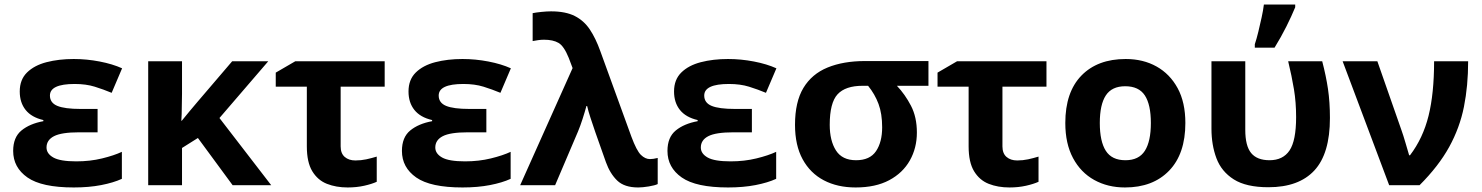

<svg xmlns="http://www.w3.org/2000/svg" viewBox="-20 -816 6528 846"><path d="M410 -336V-233H328Q251 -233 218 -216Q185 -199 185 -166Q185 -139 215 -122Q245 -105 316 -105Q377 -105 430 -118Q483 -131 517 -147V-28Q480 -11 426 -0.5Q372 10 305 10Q164 10 101 -34Q38 -78 38 -151Q38 -211 74.5 -241Q111 -271 171 -282V-287Q119 -299 93 -331.5Q67 -364 67 -413Q67 -465 99 -496.5Q131 -528 185 -542Q239 -556 305 -556Q362 -556 419 -545Q476 -534 518 -515L472 -407Q436 -422 397.5 -434Q359 -446 309 -446Q200 -446 200 -395Q200 -363 232.5 -349.5Q265 -336 335 -336Z M1162 -546 947 -296 1175 0H1005L852 -208L782 -164V0H633V-546H782V-403Q781 -373 781 -343Q781 -313 779 -284H781Q798 -305 815 -325.5Q832 -346 850 -367L1003 -546Z M1675 -546V-434H1481V-171Q1481 -140 1499 -124.5Q1517 -109 1546 -109Q1571 -109 1594 -114Q1617 -119 1640 -126V-15Q1618 -5 1584.5 2.5Q1551 10 1512 10Q1461 10 1420.5 -6Q1380 -22 1356 -61.5Q1332 -101 1332 -171V-434H1195V-496L1281 -546Z M2123 -336V-233H2041Q1964 -233 1931 -216Q1898 -199 1898 -166Q1898 -139 1928 -122Q1958 -105 2029 -105Q2090 -105 2143 -118Q2196 -131 2230 -147V-28Q2193 -11 2139 -0.5Q2085 10 2018 10Q1877 10 1814 -34Q1751 -78 1751 -151Q1751 -211 1787.5 -241Q1824 -271 1884 -282V-287Q1832 -299 1806 -331.5Q1780 -364 1780 -413Q1780 -465 1812 -496.5Q1844 -528 1898 -542Q1952 -556 2018 -556Q2075 -556 2132 -545Q2189 -534 2231 -515L2185 -407Q2149 -422 2110.5 -434Q2072 -446 2022 -446Q1913 -446 1913 -395Q1913 -363 1945.5 -349.5Q1978 -336 2048 -336Z M2272 0 2503 -516 2486 -561Q2465 -613 2441 -627Q2417 -641 2377 -641Q2364 -641 2350.5 -639Q2337 -637 2327 -635V-758Q2341 -761 2365.5 -763.5Q2390 -766 2408 -766Q2472 -766 2512.5 -745.5Q2553 -725 2579 -686Q2605 -647 2625 -591L2762 -214Q2785 -152 2804 -133.5Q2823 -115 2844 -115Q2858 -115 2878 -120V-5Q2866 1 2838.5 5.5Q2811 10 2792 10Q2731 10 2699.5 -20.5Q2668 -51 2650 -101L2603 -234Q2592 -266 2582 -296.5Q2572 -327 2567 -349H2564Q2557 -323 2547 -292Q2537 -261 2527 -237L2426 0Z M3293 -336V-233H3211Q3134 -233 3101 -216Q3068 -199 3068 -166Q3068 -139 3098 -122Q3128 -105 3199 -105Q3260 -105 3313 -118Q3366 -131 3400 -147V-28Q3363 -11 3309 -0.5Q3255 10 3188 10Q3047 10 2984 -34Q2921 -78 2921 -151Q2921 -211 2957.5 -241Q2994 -271 3054 -282V-287Q3002 -299 2976 -331.5Q2950 -364 2950 -413Q2950 -465 2982 -496.5Q3014 -528 3068 -542Q3122 -556 3188 -556Q3245 -556 3302 -545Q3359 -534 3401 -515L3355 -407Q3319 -422 3280.5 -434Q3242 -446 3192 -446Q3083 -446 3083 -395Q3083 -363 3115.5 -349.5Q3148 -336 3218 -336Z M4020 -232Q4020 -164 3989 -109Q3958 -54 3898 -22Q3838 10 3750 10Q3670 10 3610 -21.5Q3550 -53 3516.5 -114.5Q3483 -176 3483 -266Q3483 -367 3520 -428.5Q3557 -490 3626.5 -518.5Q3696 -547 3791 -547H4071V-438H3932Q3968 -400 3994 -350Q4020 -300 4020 -232ZM3636 -266Q3636 -196 3663.5 -153Q3691 -110 3752 -110Q3813 -110 3840 -150Q3867 -190 3867 -255Q3867 -315 3851 -358Q3835 -401 3805 -438H3781Q3705 -438 3670.5 -400.5Q3636 -363 3636 -266Z M4591 -546V-434H4397V-171Q4397 -140 4415 -124.5Q4433 -109 4462 -109Q4487 -109 4510 -114Q4533 -119 4556 -126V-15Q4534 -5 4500.5 2.5Q4467 10 4428 10Q4377 10 4336.5 -6Q4296 -22 4272 -61.5Q4248 -101 4248 -171V-434H4111V-496L4197 -546Z M5203 -274Q5203 -138 5131.5 -64Q5060 10 4937 10Q4861 10 4801.5 -23Q4742 -56 4708 -119.5Q4674 -183 4674 -274Q4674 -410 4745 -483Q4816 -556 4940 -556Q5017 -556 5076 -523Q5135 -490 5169 -427.5Q5203 -365 5203 -274ZM4826 -274Q4826 -193 4852.5 -151.5Q4879 -110 4939 -110Q4998 -110 5024.5 -151.5Q5051 -193 5051 -274Q5051 -355 5024.5 -395.5Q4998 -436 4938 -436Q4879 -436 4852.5 -395.5Q4826 -355 4826 -274Z M5569 9Q5471 9 5416.5 -25.5Q5362 -60 5340 -118.5Q5318 -177 5318 -249V-546H5467V-244Q5467 -173 5493 -141.5Q5519 -110 5574 -110Q5633 -110 5662 -153Q5691 -196 5691 -300Q5691 -365 5681.5 -422.5Q5672 -480 5656 -546H5806Q5823 -481 5831.5 -423.5Q5840 -366 5840 -296Q5840 -139 5771.5 -65Q5703 9 5569 9ZM5509 -606V-621Q5517 -645 5524.5 -676Q5532 -707 5539 -739Q5546 -771 5549 -796H5687V-784Q5671 -745 5648 -699Q5625 -653 5596 -606Z M5896 -546H6049L6155 -243Q6163 -221 6173 -186.5Q6183 -152 6189 -132H6193Q6250 -207 6274.5 -305.5Q6299 -404 6299 -546H6449Q6449 -438 6430.5 -345.5Q6412 -253 6365.5 -168.5Q6319 -84 6235 0H6101Z"/></svg>

Font: Noto Sans IKEA
Style: Bold
Weight: 600
Designer: Monotype Design Team
Foundry: Monotype Imaging Inc.
Version: Version 2.001